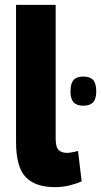

<svg xmlns="http://www.w3.org/2000/svg" viewBox="-20 -760 416 790"><path d="M209 -740V-192Q209 -154 221.5 -142.5Q234 -131 255 -131Q272 -131 301 -139L316 -14Q294 -4 266 3Q238 10 205 10Q126 10 86 -31Q46 -72 46 -177V-740ZM323 -325Q296 -325 283 -339Q270 -353 270 -384Q270 -417 283 -431Q296 -445 323 -445Q350 -445 363 -431Q376 -417 376 -384Q376 -353 363 -339Q350 -325 323 -325Z"/></svg>

Font: Georama
Style: Bold
Weight: 700
Designer: Jean-Baptiste Levee
Foundry: Production Type
Version: Version 1.000